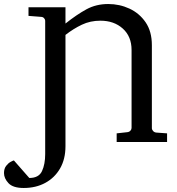

<svg xmlns="http://www.w3.org/2000/svg" viewBox="-119 -707 881 956"><path d="M712.9 0H461.9V-43L514.2 -48.8Q524.4 -49.8 530.3 -56.2Q536.1 -62.5 536.1 -69.8V-458Q536.1 -525.4 492.4 -564.7Q448.7 -604 380.9 -604Q330.6 -604 288.6 -584Q246.6 -564 207 -533.2V21Q207 85 180.2 131.6Q153.3 178.2 106.4 203.6Q59.6 229 -1 229Q-54.2 229 -76.7 205.1Q-99.1 181.2 -99.1 154.8Q-99.1 132.8 -88.6 119.1Q-78.1 105.5 -65.9 98.9Q-53.7 92.3 -49.8 91.8L26.9 179.2Q74.2 179.2 90.1 145Q106 110.8 106 60.1V-604Q106 -609.9 100.6 -616.2Q95.2 -622.6 85.9 -623L22.9 -627.9V-670.9H207V-589.8Q263.7 -634.8 311.8 -660.9Q359.9 -687 419.9 -687Q476.1 -687 525.6 -664.1Q575.2 -641.1 606.2 -595.7Q637.2 -550.3 637.2 -481.9V-68.8Q637.2 -61.5 643.3 -54.7Q649.4 -47.9 659.2 -46.9L712.9 -43Z"/></svg>

Font: Charis
Style: Regular
Weight: 400
Designer: Walt Agee, Miriam Martin, Annie Olsen, Victor Gaultney, Lorna Priest, Alan Ward, Bob Hallissy, Martin Hosken, Sharon Cor
Foundry: SIL Global
Version: Version 7.000